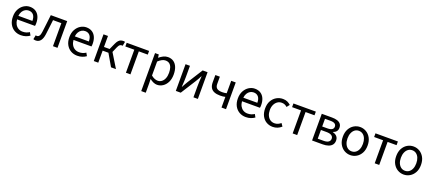

<svg xmlns="http://www.w3.org/2000/svg" viewBox="81 -1789 7355 3283"><g transform="rotate(20 3758.0 -147.0)"><path d="M278.1 12Q213.2 12 160.4 -18.3Q107.5 -48.6 76.4 -105.5Q45.4 -162.5 45.4 -242.9Q45.4 -322.1 77.1 -379.6Q108.7 -437 158.8 -467.8Q208.8 -498.6 264.3 -498.6Q326.7 -498.6 370.2 -470.6Q413.8 -442.7 436.7 -391.2Q459.6 -339.8 459.6 -270Q459.6 -256.3 458.7 -244.6Q457.8 -232.9 455.2 -220.8H128.9Q132.6 -170.9 153.4 -133.8Q174.1 -96.7 208.4 -76Q242.8 -55.3 288.7 -55.3Q324.2 -55.3 354.4 -65Q384.7 -74.8 409.7 -91.6L439.6 -37.7Q408.3 -15.4 368.4 -1.7Q328.5 12 278.1 12ZM128.9 -285.6H384.2Q384.2 -357 353.1 -394.2Q321.9 -431.3 266.1 -431.3Q232.3 -431.3 202.9 -414.3Q173.5 -397.2 153.7 -364.6Q133.9 -331.9 128.9 -285.6Z M550.5 9.5Q537.2 9.5 527 7.4Q516.9 5.4 506.3 1.3L521.7 -74.4Q527 -73.4 532.3 -71.9Q537.5 -70.4 543.9 -70.4Q569.5 -70.4 586.1 -94.5Q602.8 -118.6 608.7 -170.7Q618.7 -249.2 627.8 -328.2Q636.8 -407.1 646.1 -486.1H944.6V0H862.3V-419.1H711.3Q703.4 -352.4 695.5 -284.8Q687.6 -217.2 679 -150.1Q668.5 -70.5 636.4 -30.5Q604.2 9.5 550.5 9.5Z M1305.1 12Q1240.2 12 1187.4 -18.3Q1134.5 -48.6 1103.4 -105.5Q1072.4 -162.5 1072.4 -242.9Q1072.4 -322.1 1104.1 -379.6Q1135.7 -437 1185.8 -467.8Q1235.8 -498.6 1291.3 -498.6Q1353.7 -498.6 1397.2 -470.6Q1440.8 -442.7 1463.7 -391.2Q1486.6 -339.8 1486.6 -270Q1486.6 -256.3 1485.7 -244.6Q1484.8 -232.9 1482.2 -220.8H1155.9Q1159.6 -170.9 1180.4 -133.8Q1201.1 -96.7 1235.4 -76Q1269.8 -55.3 1315.7 -55.3Q1351.2 -55.3 1381.4 -65Q1411.7 -74.8 1436.7 -91.6L1466.6 -37.7Q1435.3 -15.4 1395.4 -1.7Q1355.5 12 1305.1 12ZM1155.9 -285.6H1411.2Q1411.2 -357 1380.1 -394.2Q1348.9 -431.3 1293.1 -431.3Q1259.3 -431.3 1229.9 -414.3Q1200.5 -397.2 1180.7 -364.6Q1160.9 -331.9 1155.9 -285.6Z M1605 0V-486.1H1686.5V-286.1H1789.1L1837.4 -394.1Q1857.2 -437.4 1876.6 -458.9Q1896 -480.5 1917.7 -488Q1939.3 -495.6 1965.7 -495.6Q1982.5 -495.6 1994.5 -490.1L1979.9 -413Q1975.9 -415 1972.3 -415.4Q1968.7 -415.7 1963.7 -415.7Q1945.1 -415.7 1928.7 -404.8Q1912.3 -393.8 1893.6 -351.5L1852.1 -255.7L2008.6 0H1918.7L1791.8 -219.1H1686.5V0Z M2189.8 0V-419.1H2027V-486.1H2434.8V-419.1H2272V0Z M2543 205.1V-486.1H2611L2617.9 -430H2620.6Q2653.7 -457.9 2693.6 -478Q2733.6 -498.1 2775.6 -498.1Q2838.4 -498.1 2881.3 -467.5Q2924.1 -437 2946.2 -381.3Q2968.3 -325.5 2968.3 -250.4Q2968.3 -167.6 2938.7 -109Q2909 -50.4 2861.2 -19.2Q2813.3 12 2757.8 12Q2724.9 12 2690.7 -2.9Q2656.5 -17.8 2623.1 -44.3L2625.3 40.5V205.1ZM2743.6 -57.2Q2783.8 -57.2 2815.4 -80.3Q2846.9 -103.3 2865.1 -146.5Q2883.4 -189.7 2883.4 -249.7Q2883.4 -303.3 2870.3 -343.7Q2857.2 -384 2829.1 -406.5Q2801 -428.9 2755.2 -428.9Q2724.8 -428.9 2693 -412.3Q2661.2 -395.8 2625.3 -362.5V-107.8Q2658.6 -80.2 2689.3 -68.7Q2720 -57.2 2743.6 -57.2Z M3097.9 0V-486H3178.2V-284.1Q3178.2 -244.7 3176 -199.3Q3173.7 -153.8 3169.9 -102.1H3173.9Q3188.3 -128.8 3205.5 -159.5Q3222.8 -190.2 3236.5 -212.2L3409.3 -486H3498.8V0H3418.5V-201.9Q3418.5 -240.6 3420.6 -286.1Q3422.8 -331.6 3426.8 -383.9H3422.8Q3409.1 -356.3 3391.8 -326.2Q3374.6 -296.1 3360.2 -273.1L3187.4 0Z M3928.9 0V-193.8Q3903.3 -188.5 3885 -186Q3866.7 -183.6 3833.5 -183.6Q3772.4 -183.6 3729 -200.8Q3685.7 -217.9 3662.9 -255.5Q3640.2 -293 3640.2 -353V-486.1H3722.4V-353Q3722.4 -298.9 3753.1 -274.7Q3783.9 -250.6 3850 -250.6Q3872.3 -250.6 3890.2 -253.1Q3908.2 -255.5 3928.9 -260V-486.1H4011.2V0Z M4371.1 12Q4306.2 12 4253.4 -18.3Q4200.5 -48.6 4169.4 -105.5Q4138.4 -162.5 4138.4 -242.9Q4138.4 -322.1 4170.1 -379.6Q4201.7 -437 4251.8 -467.8Q4301.8 -498.6 4357.3 -498.6Q4419.7 -498.6 4463.2 -470.6Q4506.8 -442.7 4529.7 -391.2Q4552.6 -339.8 4552.6 -270Q4552.6 -256.3 4551.7 -244.6Q4550.8 -232.9 4548.2 -220.8H4221.9Q4225.6 -170.9 4246.4 -133.8Q4267.1 -96.7 4301.4 -76Q4335.8 -55.3 4381.7 -55.3Q4417.2 -55.3 4447.4 -65Q4477.7 -74.8 4502.7 -91.6L4532.6 -37.7Q4501.3 -15.4 4461.4 -1.7Q4421.5 12 4371.1 12ZM4221.9 -285.6H4477.2Q4477.2 -357 4446.1 -394.2Q4414.9 -431.3 4359.1 -431.3Q4325.3 -431.3 4295.9 -414.3Q4266.5 -397.2 4246.7 -364.6Q4226.9 -331.9 4221.9 -285.6Z M4862.9 12Q4798.2 12 4746.6 -18.1Q4695 -48.1 4664.9 -105Q4634.9 -161.9 4634.9 -242.4Q4634.9 -323.5 4667.7 -380.8Q4700.4 -438 4753.5 -468Q4806.6 -498.1 4868.8 -498.1Q4916.9 -498.1 4951.2 -481.6Q4985.5 -465 5011 -441L4970.2 -389.4Q4950.4 -408.3 4926.3 -419Q4902.3 -429.6 4872.5 -429.6Q4828.4 -429.6 4794.1 -406.1Q4759.7 -382.6 4739.8 -340.3Q4719.9 -298.1 4719.9 -242.4Q4719.9 -186.7 4738.9 -144.8Q4757.9 -102.9 4791.7 -79.7Q4825.6 -56.5 4870.2 -56.5Q4904.6 -56.5 4933.3 -69.7Q4962 -82.9 4984.4 -102.2L5020 -49.8Q4987.5 -20 4947.2 -4Q4906.9 12 4862.9 12Z M5223.8 0V-419.1H5061V-486.1H5468.8V-419.1H5306V0Z M5576.9 0V-486H5763.9Q5817.4 -486 5857.5 -473.8Q5897.7 -461.6 5920.4 -434.4Q5943.1 -407.1 5943.1 -362.8Q5943.1 -322.6 5921.4 -296.6Q5899.8 -270.7 5862.2 -259.1V-255.5Q5889.7 -249.2 5912.7 -235.2Q5935.7 -221.2 5949.8 -197.5Q5963.9 -173.8 5963.9 -139.1Q5963.9 -91.2 5939.3 -60.3Q5914.7 -29.4 5871.5 -14.7Q5828.2 0 5771.6 0ZM5657.8 -284.4H5749.8Q5810.6 -284.4 5836.6 -303.3Q5862.6 -322.1 5862.6 -354.7Q5862.6 -387.7 5837.6 -406Q5812.6 -424.2 5755.5 -424.2H5657.8ZM5657.8 -62.3H5762.8Q5823.6 -62.3 5852.9 -83.7Q5882.2 -105.1 5882.2 -143.7Q5882.2 -180.5 5850.5 -200.7Q5818.9 -220.8 5757.3 -220.8H5657.8Z M6274.2 12Q6214.6 12 6163.1 -18.1Q6111.7 -48.1 6080.3 -105Q6048.9 -161.9 6048.9 -242.4Q6048.9 -323.5 6080.3 -380.8Q6111.7 -438 6163.1 -468Q6214.6 -498.1 6274.2 -498.1Q6333.7 -498.1 6384.9 -468Q6436 -438 6467.7 -380.8Q6499.4 -323.5 6499.4 -242.4Q6499.4 -161.9 6467.7 -105Q6436 -48.1 6384.9 -18.1Q6333.7 12 6274.2 12ZM6274.2 -56.5Q6316 -56.5 6347.8 -79.7Q6379.6 -102.9 6397 -144.8Q6414.4 -186.7 6414.4 -242.4Q6414.4 -298.1 6397 -340.3Q6379.6 -382.6 6347.8 -406.1Q6316 -429.6 6274.2 -429.6Q6232.4 -429.6 6200.9 -406.1Q6169.4 -382.6 6151.6 -340.3Q6133.9 -298.1 6133.9 -242.4Q6133.9 -186.7 6151.6 -144.8Q6169.4 -102.9 6200.9 -79.7Q6232.4 -56.5 6274.2 -56.5Z M6716.8 0V-419.1H6554V-486.1H6961.8V-419.1H6799V0Z M7245.2 12Q7185.6 12 7134.1 -18.1Q7082.7 -48.1 7051.3 -105Q7019.9 -161.9 7019.9 -242.4Q7019.9 -323.5 7051.3 -380.8Q7082.7 -438 7134.1 -468Q7185.6 -498.1 7245.2 -498.1Q7304.7 -498.1 7355.9 -468Q7407 -438 7438.7 -380.8Q7470.4 -323.5 7470.4 -242.4Q7470.4 -161.9 7438.7 -105Q7407 -48.1 7355.9 -18.1Q7304.7 12 7245.2 12ZM7245.2 -56.5Q7287 -56.5 7318.8 -79.7Q7350.6 -102.9 7368 -144.8Q7385.4 -186.7 7385.4 -242.4Q7385.4 -298.1 7368 -340.3Q7350.6 -382.6 7318.8 -406.1Q7287 -429.6 7245.2 -429.6Q7203.4 -429.6 7171.9 -406.1Q7140.4 -382.6 7122.6 -340.3Q7104.9 -298.1 7104.9 -242.4Q7104.9 -186.7 7122.6 -144.8Q7140.4 -102.9 7171.9 -79.7Q7203.4 -56.5 7245.2 -56.5Z"/></g></svg>

Font: Source Sans Variable
Style: Regular
Weight: 200
Designer: Paul D. Hunt
Foundry: Adobe Systems Incorporated
Version: Version 3.006;hotconv 1.0.111;makeotfexe 2.5.65597